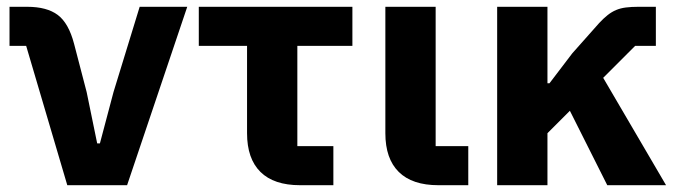

<svg xmlns="http://www.w3.org/2000/svg" viewBox="-20 -545 1994 565"><path d="M178 0 57 -410H8V-525H60Q118 -525 150 -501Q182 -477 198 -416L235 -274L266 -123H274L314 -274L391 -525H531L354 0Z M863 0Q786 0 746.5 -39Q707 -78 707 -153V-410H565V-525H1017V-410H855V-115H961V0Z M1358 0H1270Q1193 0 1153.5 -39Q1114 -78 1114 -153V-525H1262V-115H1358Z M1657 -219 1591 -153V0H1443V-525H1591V-300H1597L1664 -388L1743 -477Q1756 -491 1768 -500.5Q1780 -510 1793 -515.5Q1806 -521 1822 -523Q1838 -525 1858 -525H1910V-410H1849L1755 -316L1940 0H1767Z"/></svg>

Font: Aneliza ExtraBold
Style: Regular
Weight: 800
Designer: Mike Abbink, Paul van der Laan, Pieter van Rosmalen
Foundry: Bold Monday
Version: Version 3.001;September 8, 2019;FontCreator 11.5.0.2425 64-b